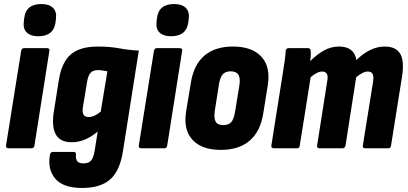

<svg xmlns="http://www.w3.org/2000/svg" viewBox="-20 -736 2026 953"><path d="M23 0Q8 0 10 -14L85 -483Q88 -497 99 -497H213Q228 -497 225 -483L151 -14Q149 0 137 0ZM170 -556Q133 -556 113.5 -574Q94 -592 98 -627L100 -645Q108 -716 185 -716Q223 -716 242.5 -697.5Q262 -679 258 -645L256 -627Q247 -556 170 -556Z M466 -505Q524 -505 573 -496Q622 -487 669 -485L590 16Q575 112 527 154.5Q479 197 387 197Q294 197 254.5 151Q215 105 228 32Q231 18 242 18H345Q359 18 357 32Q355 52 363 63.5Q371 75 394 75Q420 75 432 61Q444 47 450 11L465 -83Q434 -57 402 -43.5Q370 -30 336 -30Q278 -30 256.5 -69.5Q235 -109 248 -187L272 -338Q286 -427 331.5 -466Q377 -505 466 -505ZM420 -155Q434 -155 448.5 -161.5Q463 -168 480 -182L513 -382Q502 -384 490 -386Q478 -388 465 -388Q442 -388 429.5 -374.5Q417 -361 412 -328L392 -207Q387 -179 394.5 -167Q402 -155 420 -155Z M682 0Q667 0 669 -14L744 -483Q747 -497 758 -497H872Q887 -497 884 -483L810 -14Q808 0 796 0ZM829 -556Q792 -556 772.5 -574Q753 -592 757 -627L759 -645Q767 -716 844 -716Q882 -716 901.5 -697.5Q921 -679 917 -645L915 -627Q906 -556 829 -556Z M1076 8Q981 8 935 -42.5Q889 -93 904 -184L927 -323Q941 -414 994 -459.5Q1047 -505 1137 -505Q1231 -505 1277.5 -454.5Q1324 -404 1309 -312L1287 -175Q1273 -84 1219.5 -38Q1166 8 1076 8ZM1088 -115Q1115 -115 1128 -130Q1141 -145 1147 -183L1168 -311Q1174 -348 1163.5 -365Q1153 -382 1125 -382Q1099 -382 1085.5 -367Q1072 -352 1066 -313L1046 -185Q1041 -149 1050.5 -132Q1060 -115 1088 -115Z M1340 0Q1325 0 1327 -14L1383 -368Q1388 -401 1392.5 -430Q1397 -459 1398 -483Q1400 -497 1412 -497H1509Q1522 -497 1522 -483Q1523 -472 1522.5 -459.5Q1522 -447 1520 -433Q1553 -466 1588 -485.5Q1623 -505 1663 -505Q1738 -505 1749 -438Q1780 -469 1816 -487Q1852 -505 1890 -505Q1945 -505 1966.5 -469Q1988 -433 1975 -353L1921 -14Q1920 0 1907 0H1793Q1779 0 1781 -14L1832 -332Q1840 -381 1806 -381Q1793 -381 1778.5 -373.5Q1764 -366 1748 -353L1695 -14Q1692 0 1681 0H1566Q1552 0 1554 -14L1604 -332Q1614 -381 1579 -381Q1566 -381 1552 -373.5Q1538 -366 1522 -353L1468 -14Q1467 0 1454 0Z"/></svg>

Font: Sofia Sans Condensed Black
Style: Italic
Weight: 900
Italic angle: -9°
Version: Version 4.100